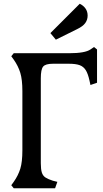

<svg xmlns="http://www.w3.org/2000/svg" viewBox="-20 -1001 549 1021"><path d="M53 0 40 -16 53 -34Q77 -68 88 -104Q99 -140 99 -201V-517Q99 -577 88 -613.5Q77 -650 53 -684L40 -702L53 -718H348Q432 -718 461 -738L480 -751L496 -738V-561L461 -549L456 -572Q448 -609 436 -628Q424 -647 403.5 -654.5Q383 -662 347 -662H261Q222 -662 209.5 -647Q197 -632 197 -585V-133Q197 -101 202.5 -83.5Q208 -66 222 -57Q236 -48 261 -40L285 -34L273 0ZM277 -790 248 -825 404 -981Q423 -972 434.5 -956Q446 -940 446 -918Q446 -896 433.5 -878.5Q421 -861 390 -846Z"/></svg>

Font: Gabriela
Style: Regular
Weight: 400
Designer: Eduardo Rodriguez Tunni
Foundry: Eduardo Rodriguez Tunni
Version: Version 2.001;gftools[0.9.26]